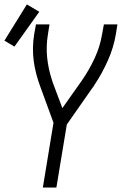

<svg xmlns="http://www.w3.org/2000/svg" viewBox="-30 -845 550 865"><path d="M163 0 211 -292 151 -456Q141 -483 133.5 -511.5Q126 -540 122 -569.5Q118 -599 118.5 -629.5Q119 -660 124 -691L132 -735H193L186 -691Q177 -637 182.5 -585Q188 -533 204 -485V-484Q205 -482 206 -479.5Q207 -477 207 -475L251 -358L338 -481Q372 -530 396.5 -583Q421 -636 430 -691L438 -735H499L492 -691Q482 -631 456 -572.5Q430 -514 394 -460Q393 -457 391 -454.5Q389 -452 387 -450L271 -284L224 0ZM35 -635 -10 -662 91 -825 147 -792Z"/></svg>

Font: Iosevka Curly Light Oblique
Style: Regular
Weight: 300
Italic angle: -9°
Monospace: yes
Designer: Belleve Invis
Foundry: Belleve Invis
Version: Version 11.1.0; ttfautohint (v1.8.3)